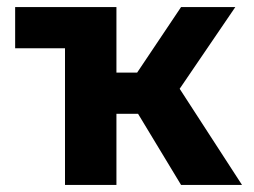

<svg xmlns="http://www.w3.org/2000/svg" viewBox="-20 -525 722 545"><path d="M494 0 333.5 -265.5 494 -505H648L490 -273L667 0ZM164.5 0V-505H310.5V-319H464V-202H310.5V0ZM23 -388V-505H310.5L164.5 -388Z"/></svg>

Font: Geologica SemiBold
Style: Regular
Weight: 600
Designer: Sindre Bremnes, Frode Helland
Foundry: Monokrom Skriftforlag AS
Version: Version 1.010;gftools[0.9.28]